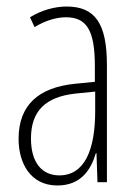

<svg xmlns="http://www.w3.org/2000/svg" viewBox="-20 -559 416 589"><path d="M184 -539C147 -539 106 -527 72 -506L86 -476C123 -498 156 -506 182 -506C245 -506 271 -468 271 -356V-308L210 -302C100 -291 37 -238 37 -133C37 -59 73 10 156 10C228 10 259 -38 274 -89H276L279 0H308V-359C308 -487 272 -539 184 -539ZM212 -272 272 -278V-218C272 -100 240 -21 162 -21C108 -21 75 -61 75 -134C75 -218 119 -262 212 -272Z"/></svg>

Font: Noto Sans Thai Looped ExtraCondensed ExtraLight
Style: Regular
Weight: 200
Width: 2
Designer: Sasikarn Vongin, Ben Mitchell
Foundry: The Fontpad Ltd
Version: Version 1.001